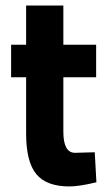

<svg xmlns="http://www.w3.org/2000/svg" viewBox="-20 -659 390 691"><path d="M326 -381H208V-185Q208 -109 250 -109L321 -111L327 -3Q265 12 230 12Q147 12 110.5 -32.5Q74 -77 74 -178V-381H20V-498H74V-639H208V-498H326Z"/></svg>

Font: TypoPRO Titillium Maps
Style: 999 wt
Weight: 900
Designer: Campivisivi
Foundry: Accademia di Belle Arti di Urbino and students of MA course of Visual design
Version: Version 001.001